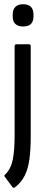

<svg xmlns="http://www.w3.org/2000/svg" viewBox="-32 -697 202 906"><path d="M37 188Q35 189 32 189Q29 189 27 186L-8 139Q-15 132 -8 127Q19 101 28 57.5Q37 14 37 -59V-478Q37 -488 45 -488H106Q113 -488 113 -478V-54Q113 7 107 53Q101 99 84.5 132Q68 165 37 188ZM77 -572Q53 -572 40.5 -584Q28 -596 28 -619V-629Q28 -652 40.5 -664.5Q53 -677 77 -677Q102 -677 114 -664.5Q126 -652 126 -629V-619Q126 -596 114 -584Q102 -572 77 -572Z"/></svg>

Font: Sofia Sans Extra Condensed Medium
Style: Regular
Weight: 500
Version: Version 4.100